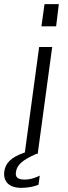

<svg xmlns="http://www.w3.org/2000/svg" viewBox="-74 -743 328 927"><path d="M141 -723 126 -616H197L210 -723ZM101 0H108L178 -516H115L46 -7C-24 17 -47 46 -53 83C-60 131 -33 164 29 164C62 164 93 157 112 149L118 105C105 111 79 124 45 124C11 124 -1 112 3 88C7 52 38 28 101 0Z"/></svg>

Font: United Sans ExtraLight
Style: Italic
Weight: 200
Italic angle: -8°
Designer: Pablo Impallari, Rodrigo Fuenzalida (Modified by Dan O. Williams)
Version: Version 1.000;PS 001.000;hotconv 1.0.88;makeotf.lib2.5.64775